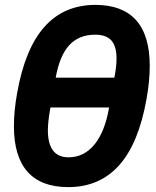

<svg xmlns="http://www.w3.org/2000/svg" viewBox="-20 -753 640 786"><path d="M37 -236.5Q37 -299.5 50 -371Q82 -553.5 162 -643.2Q242 -733 370.5 -733Q481 -733 537 -670.5Q593 -608 593 -483.5Q593 -420.5 580 -349Q548 -166.5 468 -76.8Q388 13 259.5 13Q149 13 93 -49.5Q37 -112 37 -236.5ZM426.5 -312.5V-313H186.5L184 -298.5Q176 -250.5 176 -220Q176 -109 260.5 -109Q323.5 -109 366.5 -161.2Q409.5 -213.5 426.5 -312.5ZM448 -435 450.5 -447.5Q457 -483.5 457 -513.5Q457 -564 435.8 -587.5Q414.5 -611 369.5 -611Q303 -611 263.5 -568Q224 -525 208 -435Z"/></svg>

Font: JuliaMono Black
Style: Italic
Weight: 900
Italic angle: -9°
Monospace: yes
Designer: cormullion
Foundry: corm
Version: Version 0.057; ttfautohint (v1.8.4)